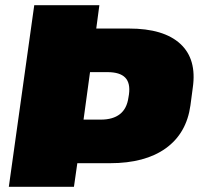

<svg xmlns="http://www.w3.org/2000/svg" viewBox="-20 -720 766 740"><path d="M112 -700H363L351 -610H477Q611 -610 675 -551Q739 -492 723 -382L714 -314Q699 -206 619 -148.5Q539 -91 404 -91H278L265 0H14ZM302 -259H369Q415 -259 442 -280Q469 -301 475 -344L477 -356Q483 -400 462.5 -421Q442 -442 394 -442H327Z"/></svg>

Font: Pathway Extreme 8pt Thin 12pt Black
Style: Italic
Weight: 900
Italic angle: -8°
Version: Version 1.001;gftools[0.9.26]